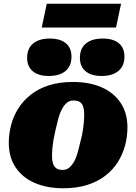

<svg xmlns="http://www.w3.org/2000/svg" viewBox="-20 -992 728 1026"><path d="M411 -240Q418 -266 422 -291Q426 -316 428 -339Q430 -362 430 -381Q430 -404 425 -420.5Q420 -437 408 -446Q396 -455 373 -455Q352 -455 337 -442.5Q322 -430 310.5 -408Q299 -386 291.5 -358Q284 -330 277 -299Q271 -273 266.5 -248Q262 -223 260 -200.5Q258 -178 258 -158Q258 -136 263 -119Q268 -102 280.5 -93Q293 -84 315 -84Q336 -84 351 -97Q366 -110 377.5 -131.5Q389 -153 396.5 -181.5Q404 -210 411 -240ZM27 -229Q27 -277 39.5 -324.5Q52 -372 78 -413Q104 -454 144.5 -486Q185 -518 241 -536Q297 -554 370 -554Q458 -554 523 -525.5Q588 -497 624.5 -442.5Q661 -388 661 -311Q661 -262 648.5 -215Q636 -168 610 -126.5Q584 -85 543.5 -53.5Q503 -22 447 -4Q391 14 318 14Q231 14 165.5 -14.5Q100 -43 63.5 -97.5Q27 -152 27 -229ZM240 -586Q299 -586 330.5 -613Q362 -640 362 -689Q362 -736 332 -761Q302 -786 246 -786Q189 -786 157 -759.5Q125 -733 125 -683Q125 -636 155.5 -611Q186 -586 240 -586ZM523 -586Q581 -586 613 -613Q645 -640 645 -689Q645 -736 615 -761Q585 -786 529 -786Q471 -786 439 -759.5Q407 -733 407 -683Q407 -636 437.5 -611Q468 -586 523 -586ZM230 -972H627L600 -845H203Z"/></svg>

Font: Roboto Serif 20pt Black
Style: Italic
Weight: 900
Italic angle: -10°
Version: Version 1.008